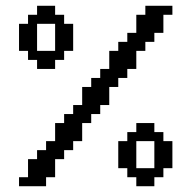

<svg xmlns="http://www.w3.org/2000/svg" viewBox="-20 -645 675 665"><path d="M514.6 -62.5V-156.2H452.1V-62.5ZM452.1 0V-31.2H420.9V-62.5H389.6V-156.2H420.9V-187.5H452.1V-218.8H514.6V-187.5H545.9V-156.2H577.1V-62.5H545.9V-31.2H514.6V0ZM170.9 -468.8V-562.5H108.4V-468.8ZM108.4 -406.2V-437.5H77.1V-468.8H45.9V-562.5H77.1V-593.8H108.4V-625H170.9V-593.8H202.1V-562.5H233.4V-468.8H202.1V-437.5H170.9V-406.2ZM45.9 0V-31.2H77.1V-93.8H108.4V-125H139.6V-156.2H170.9V-218.8H202.1V-250H233.4V-281.2H264.6V-343.8H295.9V-375H327.1V-406.2H358.4V-468.8H389.6V-500H420.9V-531.2H452.1V-593.8H483.4V-625H577.1V-593.8H545.9V-531.2H514.6V-500H483.4V-468.8H452.1V-406.2H420.9V-375H389.6V-343.8H358.4V-281.2H327.1V-250H295.9V-218.8H264.6V-156.2H233.4V-125H202.1V-93.8H170.9V-31.2H139.6V0Z"/></svg>

Font: Terminal Grotesque
Style: Regular
Weight: 400
Designer: Raphaël Bastide
Foundry: http://raphaelbastide.com
Version: Version 1.0